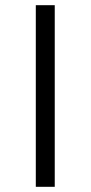

<svg xmlns="http://www.w3.org/2000/svg" viewBox="-20 -720 349 740"><path d="M118 0V-700H191V0Z"/></svg>

Font: MOST Montserrat
Style: Regular
Weight: 400
Designer: Julieta Ulanovsky
Foundry: Julieta Ulanovsky
Version: Version 8.000;March 11, 2024;FontCreator 15.0.0.2926 64-bit